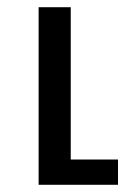

<svg xmlns="http://www.w3.org/2000/svg" viewBox="-20 -512 361 532"><path d="M87 0V-492H176V-70H307V0Z"/></svg>

Font: Noto Sans Armenian
Style: Regular
Weight: 400
Designer: Monotype Design Team
Foundry: Monotype Imaging Inc.
Version: Version 2.040;GOOG;noto-fonts:20170220:a8a215d2e889